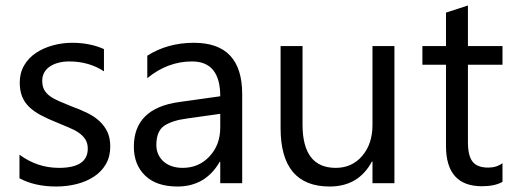

<svg xmlns="http://www.w3.org/2000/svg" viewBox="-20 -668 1878 700"><path d="M51 -18V-104Q116 -56 195 -56Q300 -56 300 -126Q300 -146 291 -160Q282 -174 266.5 -184.5Q251 -195 230 -203.5Q209 -212 186 -222Q153 -235 128 -248.5Q103 -262 86 -278.5Q69 -295 60.5 -316.5Q52 -338 52 -367Q52 -402 68 -429.5Q84 -457 111 -475Q138 -493 172.5 -502.5Q207 -512 243 -512Q308 -512 359 -489V-408Q304 -444 232 -444Q210 -444 192 -439Q174 -434 161 -425Q148 -416 141 -403Q134 -390 134 -374Q134 -354 141 -341Q148 -328 161.5 -318Q175 -308 194.5 -299.5Q214 -291 239 -281Q272 -269 298.5 -256Q325 -243 343.5 -225.5Q362 -208 372 -186Q382 -164 382 -134Q382 -97 366 -69.5Q350 -42 322.5 -24Q295 -6 259.5 3Q224 12 185 12Q107 12 51 -18Z M863 0H783V-78H781Q729 12 627 12Q551 12 510 -27Q468 -67 468 -133Q468 -273 633 -296L783 -317Q783 -444 680 -444Q591 -444 517 -383V-465Q591 -512 687 -512Q863 -512 863 -325ZM783 -253 662 -236Q608 -229 578 -209Q550 -189 550 -139Q550 -121 557 -105.5Q564 -90 576.5 -79Q589 -68 606.5 -62Q624 -56 646 -56Q705 -56 744 -98Q783 -140 783 -203Z M1418 0H1338V-79H1336Q1287 12 1182 12Q1003 12 1003 -201V-500H1083V-214Q1083 -56 1204 -56Q1263 -56 1300 -99Q1338 -143 1338 -212V-500H1418Z M1812 -5Q1784 11 1737 11Q1606 11 1606 -136V-432H1520V-500H1606V-622L1686 -648V-500H1812V-432H1686V-150Q1686 -100 1703 -78.5Q1720 -57 1760 -57Q1790 -57 1812 -73Z"/></svg>

Font: A Tai Tham KH New
Style: Regular
Weight: 400
Designer: Sangdang Kengtung
Foundry: Sangdang Kengtung
Version: Version 1.002